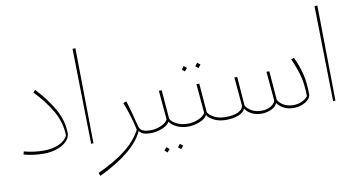

<svg xmlns="http://www.w3.org/2000/svg" viewBox="-90 -969 2700 1455"><g transform="rotate(-10 1260.5 -241.0)"><path d="M29 -8 35 -31Q110 -11 185 -11Q256 -11 305.5 -34.5Q355 -58 371 -94Q369 -196 317 -285.5Q265 -375 184 -458L201 -475Q284 -387 335.5 -296Q387 -205 387 -106Q385 -72 356 -45Q327 -18 281.5 -3Q236 12 185 12Q102 12 29 -8Z M548 1 534 -732 556 -734 566 -1Z M1023 -11 1008 0Q976 0 956 -6.5Q936 -13 919 -32Q852 119 575 252L565 228Q831 108 907 -45Q897 -95 879 -153.5Q861 -212 842 -261L866 -270Q877 -238 891.5 -184Q906 -130 921 -71Q928 -44 949 -33Q970 -22 1010 -22Z M1312 -11 1297 0Q1246 0 1207 -19Q1168 -38 1154 -63Q1139 -34 1094 -17Q1049 0 1007 0L993 -10L1009 -22Q1051 -22 1091 -39.5Q1131 -57 1143 -82L1123 -306H1145L1163 -83Q1176 -59 1212 -40.5Q1248 -22 1298 -22ZM1191 141 1210 118 1232 136 1213 159ZM1086 148 1105 125 1127 143 1107 166Z M1601 -11 1586 0Q1535 0 1496 -19Q1457 -38 1443 -63Q1428 -34 1383 -17Q1338 0 1296 0L1282 -10L1298 -22Q1340 -22 1380 -39.5Q1420 -57 1432 -82L1412 -306H1434L1452 -83Q1465 -59 1501 -40.5Q1537 -22 1587 -22ZM1427 -441 1446 -465 1468 -447 1449 -423ZM1322 -434 1341 -458 1363 -440 1343 -416Z M2240 -78Q2236 -46 2196.5 -23Q2157 0 2110 0Q2064 0 2030.5 -18Q1997 -36 1982 -61Q1972 -33 1936.5 -16.5Q1901 0 1862 0Q1815 0 1781.5 -18.5Q1748 -37 1735 -62Q1725 -33 1684.5 -16.5Q1644 0 1585 0L1571 -10L1587 -22Q1648 -22 1682.5 -38.5Q1717 -55 1724 -82L1704 -306H1726L1743 -83Q1757 -58 1788 -40Q1819 -22 1864 -22Q1905 -22 1935 -39.5Q1965 -57 1971 -82L1951 -306H1973L1991 -83Q2004 -58 2035 -40Q2066 -22 2111 -22Q2145 -22 2176 -36.5Q2207 -51 2221 -71Q2220 -165 2202 -230.5Q2184 -296 2152 -366L2174 -375Q2206 -309 2223 -241Q2240 -173 2240 -78Z M2410 1 2396 -732 2418 -734 2428 -1Z"/></g></svg>

Font: FiraGO Thin
Style: Italic
Weight: 100
Italic angle: -8°
Designer: bBox Type GmbH
Foundry: bBox Type GmbH
Version: Version 1.001